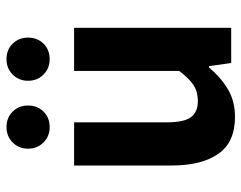

<svg xmlns="http://www.w3.org/2000/svg" viewBox="-98 -650 760 605"><g transform="rotate(-90 282.5 -348.0)"><path d="M216 12Q136 12 99.5 -41Q63 -94 63 -187V-495H199V-204Q199 -148 215.5 -126.5Q232 -105 266 -105Q295 -105 316 -118.5Q337 -132 361 -164V-495H497V0H386L376 -70H372Q341 -33 303.5 -10.5Q266 12 216 12ZM398 -572Q369 -572 349.5 -591.5Q330 -611 330 -640Q330 -669 349.5 -688.5Q369 -708 398 -708Q428 -708 447 -688.5Q466 -669 466 -640Q466 -611 447 -591.5Q428 -572 398 -572ZM184 -572Q155 -572 135.5 -591.5Q116 -611 116 -640Q116 -669 135.5 -688.5Q155 -708 184 -708Q214 -708 233 -688.5Q252 -669 252 -640Q252 -611 233 -591.5Q214 -572 184 -572Z"/></g></svg>

Font: Assistant ExtraLight
Style: Bold
Weight: 700
Version: Version 3.000